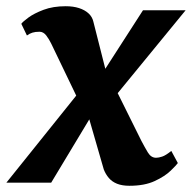

<svg xmlns="http://www.w3.org/2000/svg" viewBox="-52 -587 616 617"><path d="M364 10Q340.5 10 324.2 3.5Q308 -3 297.8 -15Q287.5 -27 281.5 -42.5L217.5 -264L267.5 -257.5L112.5 0H-31.5L232.5 -329L220.5 -222.5L112.5 -447Q106 -460.5 96.8 -472.8Q87.5 -485 75 -485Q61.5 -485 52.5 -482.2Q43.5 -479.5 34.5 -473L16.5 -510.5Q21 -517 39.2 -530.5Q57.5 -544 88 -555.5Q118.5 -567 159 -567Q183.5 -567 202 -561Q220.5 -555 232.5 -544Q244.5 -533 248 -517.5L302 -304.5L252 -312.5L407.5 -554H544.5L286 -238.5L298 -344.5L402.5 -134Q413 -114 423.2 -97Q433.5 -80 449.5 -80Q458 -80 469.2 -83.8Q480.5 -87.5 498.5 -102L519.5 -63Q515 -56.5 496.5 -38.5Q478 -20.5 445.2 -5.2Q412.5 10 364 10Z"/></svg>

Font: Merriweather 20pt ExtraBold
Style: Italic
Weight: 800
Italic angle: -7.8°
Version: Version 2.101